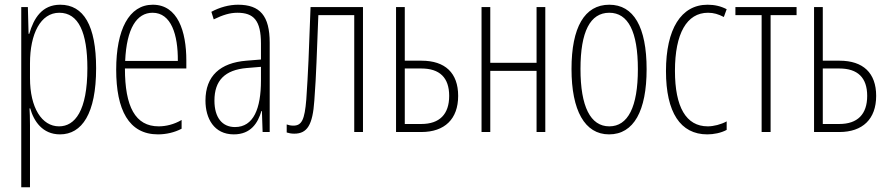

<svg xmlns="http://www.w3.org/2000/svg" viewBox="-20 -559 3759 813"><path d="M70 234H107V-29C107 -59 106 -85 105 -100H108C123 -46 160 10 234 10C327 10 387 -78 387 -270C387 -451 334 -539 235 -539C158 -539 123 -482 104 -416H101L98 -529H70ZM230 -24C157 -24 107 -103 107 -228V-291C107 -416 152 -505 231 -505C313 -505 350 -421 350 -270C350 -89 297 -24 230 -24Z M649 10C683 10 719 2 749 -14V-51C717 -32 682 -24 652 -24C553 -24 509 -107 509 -269H769V-303C769 -426 733 -539 627 -539C526 -539 472 -433 472 -264C472 -94 525 10 649 10ZM510 -301C516 -439 559 -505 626 -505C705 -505 734 -412 733 -301Z M970 10C1042 10 1072 -38 1087 -89H1089L1092 0H1122V-378C1122 -492 1081 -539 988 -539C950 -539 910 -528 875 -509L885 -477C924 -496 954 -505 985 -505C1054 -505 1085 -473 1085 -374V-307L1023 -302C913 -293 850 -238 850 -133C850 -58 886 10 970 10ZM975 -21C921 -21 888 -61 888 -133C888 -218 932 -263 1025 -271L1085 -276V-218C1085 -100 1054 -21 975 -21Z M1226 7C1281 7 1304 -30 1311 -133C1320 -252 1321 -329 1328 -495H1480V0H1517V-529H1295C1288 -333 1285 -256 1277 -138C1270 -52 1258 -27 1222 -27C1212 -27 1202 -29 1194 -32V2C1203 5 1214 7 1226 7Z M1657 0H1764C1863 0 1920 -55 1920 -153C1920 -250 1865 -302 1765 -302H1694V-529H1657ZM1694 -34V-269H1764C1842 -269 1882 -230 1882 -153C1882 -75 1841 -34 1764 -34Z M2019 0H2056V-259H2252V0H2289V-529H2252V-293H2056V-529H2019Z M2559 10C2664 10 2718 -90 2718 -266C2718 -445 2663 -539 2560 -539C2455 -539 2400 -443 2400 -267C2400 -91 2456 10 2559 10ZM2560 -24C2480 -24 2438 -108 2438 -267C2438 -425 2479 -505 2560 -505C2640 -505 2681 -425 2681 -266C2681 -106 2639 -24 2560 -24Z M2975 10C3002 10 3033 4 3057 -9V-45C3033 -32 3002 -24 2977 -24C2885 -24 2838 -106 2838 -259C2838 -417 2888 -505 2978 -505C3002 -505 3022 -499 3045 -487L3057 -520C3032 -533 3006 -539 2976 -539C2864 -539 2800 -436 2800 -258C2800 -83 2861 10 2975 10Z M3205 0H3243V-495H3353V-529H3094V-495H3205Z M3427 0H3534C3633 0 3690 -55 3690 -153C3690 -250 3635 -302 3535 -302H3464V-529H3427ZM3464 -34V-269H3534C3612 -269 3652 -230 3652 -153C3652 -75 3611 -34 3534 -34Z"/></svg>

Font: Noto Sans ExtraCondensed ExtraLight
Style: Regular
Weight: 200
Width: 2
Designer: Monotype Design Team
Foundry: Monotype Imaging Inc.
Version: Version 2.013